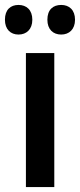

<svg xmlns="http://www.w3.org/2000/svg" viewBox="-37 -758 324 778"><path d="M-17 -678C-17 -639 6 -618 38 -618C70 -618 94 -639 94 -678C94 -718 70 -738 38 -738C6 -738 -17 -719 -17 -678ZM155 -678C155 -639 178 -618 211 -618C243 -618 267 -639 267 -678C267 -718 243 -738 211 -738C178 -738 155 -719 155 -678ZM183 0V-543H68V0Z"/></svg>

Font: Noto Sans Gurmukhi UI Condensed SemiBold
Style: Regular
Weight: 600
Width: 3
Designer: Jelle Bosma - Monotype Design Team
Foundry: Monotype Imaging Inc.
Version: Version 2.004